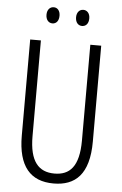

<svg xmlns="http://www.w3.org/2000/svg" viewBox="-60 -931 624 983"><g transform="rotate(5 252.0 -439.5)"><path d="M142 -848C142 -822 156 -806 176 -806C195 -806 209 -821 209 -848C209 -874 195 -889 176 -889C156 -889 142 -873 142 -848ZM294 -848C294 -822 308 -806 328 -806C348 -806 362 -821 362 -848C362 -874 347 -889 328 -889C309 -889 294 -874 294 -848ZM435 -221V-714H379V-222C379 -87 331 -41 253 -41C172 -41 125 -92 125 -222V-714H70V-220C70 -62 134 10 253 10C364 10 435 -52 435 -221Z"/></g></svg>

Font: Noto Sans Lao ExtraCondensed Light
Style: Regular
Weight: 300
Width: 2
Designer: Monotype Design Team
Foundry: Monotype Imaging Inc.
Version: Version 2.003